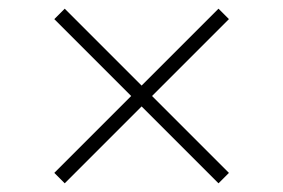

<svg xmlns="http://www.w3.org/2000/svg" viewBox="-20 -582 652 442"><path d="M129 -160 105 -184 282 -361 105 -538 129 -562 306 -385 483 -562 507 -538 330 -361 507 -184 483 -160 306 -337Z"/></svg>

Font: Mona Sans Expanded ExtraLight
Style: Regular
Weight: 200
Width: 7
Designer: Deni Anggara
Foundry: GitHub
Version: Version 1.001;gftools[0.9.33]